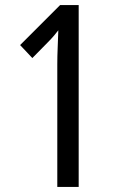

<svg xmlns="http://www.w3.org/2000/svg" viewBox="-20 -734 459 754"><path d="M289 0V-714H216L59 -557L107 -506L166 -566Q182 -582 192.5 -594.5Q203 -607 209 -615Q208 -581 206.5 -547Q205 -513 205 -481V0Z"/></svg>

Font: Noto Sans Display Condensed
Style: Regular
Weight: 400
Width: 3
Designer: Monotype Design Team
Foundry: Monotype Imaging Inc.
Version: Version 1.900